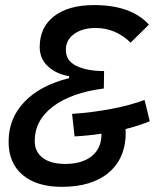

<svg xmlns="http://www.w3.org/2000/svg" viewBox="-20 -723 626 753"><path d="M546.9 -331.1 567.4 -247.6Q526.9 -230.5 472.2 -216.8Q473.1 -209.5 473.1 -203.1Q473.1 -103 407 -46.6Q340.8 9.8 222.7 9.8Q124 9.8 68.8 -36.9Q13.7 -83.5 13.7 -167.5Q13.7 -258.8 75.9 -323.7Q138.2 -388.7 251 -416.5V-424.3Q200.7 -432.6 168.2 -462.6Q135.7 -492.7 135.7 -538.6Q135.7 -616.2 192.4 -659.7Q249 -703.1 349.1 -703.1Q494.1 -703.1 564 -626.5L492.2 -555.7Q433.6 -613.3 354 -613.3Q304.7 -613.3 271.5 -590.3Q238.3 -567.4 238.3 -526.9Q238.3 -484.4 280 -464.4Q321.8 -444.3 388.2 -444.3L387.2 -376Q259.3 -359.4 187.7 -305.2Q116.2 -251 116.2 -170.4Q116.2 -127.4 147.7 -103.8Q179.2 -80.1 235.4 -80.1Q302.2 -80.1 340.1 -110.8Q377.9 -141.6 377.9 -196.3Q377.9 -197.3 377.9 -198.7Q325.7 -190.9 272.5 -188L262.7 -276.4Q342.8 -281.7 417.7 -296.1Q492.7 -310.5 546.9 -331.1Z"/></svg>

Font: Cascadia Code NF
Style: Italic
Weight: 400
Italic angle: -10°
Monospace: yes
Designer: Aaron Bell
Foundry: Saja Typeworks
Version: Version 2404.023; ttfautohint (v1.8.4)